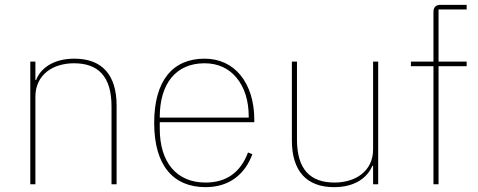

<svg xmlns="http://www.w3.org/2000/svg" viewBox="-20 -760 1970 792"><path d="M105 0V-506H126V-430H129C146 -475 196 -518 287 -518C400 -518 461 -452 461 -325V0H440V-321C440 -445 385 -499 285 -499C244 -499 203 -488 174 -465C145 -442 126 -407 126 -362V0Z M828 12C695 12 616 -77 616 -253C616 -428 693 -518 824 -518C885 -518 936 -494 972 -450C1008 -406 1029 -343 1029 -266V-256H639V-229C639 -92 707 -7 828 -7C913 -7 972 -48 1003 -131L1021 -124C990 -40 925 12 828 12ZM824 -499C705 -499 639 -414 639 -277V-275H1006V-279C1006 -346 988 -400 956 -439C924 -478 879 -499 824 -499Z M1519 -76H1516C1497 -31 1449 12 1358 12C1245 12 1184 -54 1184 -181V-506H1205V-185C1205 -61 1260 -7 1360 -7C1401 -7 1442 -18 1471 -41C1500 -64 1519 -97 1519 -144V-506H1540V0H1519Z M1768 -487H1675V-506H1768V-711C1768 -730 1778 -740 1797 -740H1905V-721H1789V-506H1905V-487H1789V0H1768Z"/></svg>

Font: Plexus Sans Thin
Style: Regular
Weight: 250
Version: Version 2.001;PS 002.001;hotconv 1.0.70;makeotf.lib2.5.58329